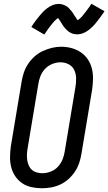

<svg xmlns="http://www.w3.org/2000/svg" viewBox="-20 -995 577 1023"><path d="M203 8Q175 8 147.5 2Q120 -4 98 -19Q76 -34 61 -56.5Q46 -79 39.5 -105Q33 -131 33.5 -160Q34 -189 38 -217L95 -559Q99 -584 107 -608Q115 -632 129.5 -654Q144 -676 164 -694Q184 -712 208 -723Q232 -734 256.5 -740Q281 -746 306 -746Q335 -746 362 -738.5Q389 -731 411 -716Q433 -701 448 -678.5Q463 -656 469.5 -630Q476 -604 475.5 -575Q475 -546 471 -518L414 -176Q410 -151 402 -127Q394 -103 379.5 -81Q365 -59 345 -41Q325 -23 301.5 -12Q278 -1 253 3.5Q228 8 203 8ZM205 -72Q227 -72 249.5 -80.5Q272 -89 288 -106Q304 -123 313 -145Q322 -167 325 -189L382 -531Q386 -555 385.5 -578.5Q385 -602 375.5 -622Q366 -642 346 -652.5Q326 -663 302 -663Q280 -663 258 -654Q236 -645 220 -628Q204 -611 195.5 -589.5Q187 -568 184 -546L127 -204Q124 -188 123.5 -172.5Q123 -157 125 -142.5Q127 -128 133 -114Q139 -100 149.5 -90.5Q160 -81 175 -76.5Q190 -72 205 -72ZM216 -811 147 -851Q158 -869 169 -883.5Q180 -898 190 -910Q200 -922 209.5 -932Q219 -942 232.5 -952Q246 -962 261 -968Q276 -974 291 -974Q297 -974 302 -973.5Q307 -973 312 -971.5Q317 -970 322 -968Q327 -966 331.5 -963.5Q336 -961 340 -958Q344 -955 347 -951.5Q350 -948 354 -943.5Q358 -939 361.5 -935Q365 -931 367.5 -927Q370 -923 372.5 -919Q375 -915 377.5 -911Q380 -907 383 -903Q386 -899 389 -894Q392 -889 394 -887Q397 -889 403.5 -894.5Q410 -900 413.5 -903.5Q417 -907 420.5 -911.5Q424 -916 428 -921Q432 -926 436.5 -932Q441 -938 446 -944.5Q451 -951 456.5 -959Q462 -967 467 -975L537 -935Q525 -917 514 -902.5Q503 -888 493.5 -876Q484 -864 474 -854Q464 -844 451 -834Q438 -824 422.5 -818Q407 -812 392 -812Q386 -812 379.5 -813Q373 -814 367.5 -815.5Q362 -817 356.5 -820Q351 -823 346 -826.5Q341 -830 337 -834Q333 -838 328.5 -842.5Q324 -847 320.5 -852Q317 -857 314 -861.5Q311 -866 308 -871Q305 -876 301.5 -881.5Q298 -887 294.5 -892Q291 -897 289 -899Q286 -897 279.5 -891.5Q273 -886 270 -882.5Q267 -879 263 -874.5Q259 -870 255 -865Q251 -860 246.5 -854Q242 -848 237 -841.5Q232 -835 227 -827Q222 -819 216 -811Z"/></svg>

Font: Iosevka Slab Medium Oblique
Style: Regular
Weight: 500
Italic angle: -9°
Monospace: yes
Designer: Belleve Invis
Foundry: Belleve Invis
Version: Version 11.1.1; ttfautohint (v1.8.3)